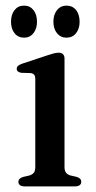

<svg xmlns="http://www.w3.org/2000/svg" viewBox="-20 -663 341 683"><path d="M209.5 -455V-68.5Q209.5 -55.5 214.8 -48.8Q220 -42 230 -39L252 -34Q260.5 -31.5 264.8 -27.2Q269 -23 269 -16Q269 -8.5 263.2 -4.2Q257.5 0 247 0H67Q57 0 51.2 -4.2Q45.5 -8.5 45.5 -16Q45.5 -22.5 49.8 -26.8Q54 -31 62 -33.5L85.5 -39Q95.5 -42.5 100.5 -48.8Q105.5 -55 105.5 -68.5V-381Q105.5 -392 101.8 -396.8Q98 -401.5 89.5 -403L55.5 -404Q47.5 -405.5 43.5 -409Q39.5 -412.5 39.5 -418Q39.5 -424.5 44.2 -428.8Q49 -433 59 -436.5L151 -467Q164.5 -471.5 173 -473.5Q181.5 -475.5 189.5 -475.5Q199 -475.5 204.2 -470Q209.5 -464.5 209.5 -455ZM65.6 -529Q44.4 -529 31.8 -544.8Q19.2 -560.5 19.2 -585.5Q19.2 -611.5 31.8 -627.2Q44.4 -643 65.6 -643Q86.4 -643 99 -627.2Q111.6 -611.5 111.6 -585.5Q111.6 -561 99 -545Q86.4 -529 65.6 -529ZM216.4 -529Q195.6 -529 182.8 -544.8Q170 -560.5 170 -586Q170 -611 182.8 -627Q195.6 -643 216.4 -643Q238 -643 250.6 -627.2Q263.2 -611.5 263.2 -585.5Q263.2 -561 250.6 -545Q238 -529 216.4 -529Z"/></svg>

Font: Fraunces Wonky
Style: Regular
Weight: 400
Version: Version 1.000;[b76b70a41]